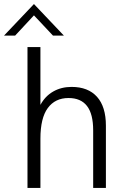

<svg xmlns="http://www.w3.org/2000/svg" viewBox="-59 -930 616 950"><path d="M77 -697H141V-411Q164 -454 204 -477Q244 -500 295 -500Q377 -500 421 -451Q465 -402 465 -308V0H402V-285Q402 -366 371.5 -405.5Q341 -445 280 -445Q214 -445 177.5 -395.5Q141 -346 141 -244V0H77ZM109 -910 257 -754H203L109 -854L16 -754H-39Z"/></svg>

Font: Hanken Grotesk Light
Style: Regular
Weight: 300
Designer: Alfredo Marco Pradil
Foundry: Hanken Design Co.
Version: Version 3.014